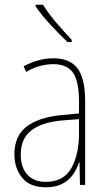

<svg xmlns="http://www.w3.org/2000/svg" viewBox="-20 -784 454 814"><path d="M206 -537Q275 -537 308 -495Q341 -453 341 -355V0H319L317 -96H315Q307 -70 290.5 -45.5Q274 -21 245.5 -5.5Q217 10 174 10Q106 10 73.5 -31Q41 -72 41 -129Q41 -208 93 -247.5Q145 -287 240 -296L315 -303V-351Q315 -441 289 -476.5Q263 -512 206 -512Q181 -512 152 -505Q123 -498 91 -479L80 -503Q110 -519 142 -528Q174 -537 206 -537ZM240 -273Q156 -265 112 -230.5Q68 -196 68 -129Q68 -74 96 -43.5Q124 -13 174 -13Q249 -13 282 -70.5Q315 -128 315 -220V-279ZM162 -764Q186 -726 219.5 -687Q253 -648 284 -615V-606H266Q234 -636 195 -678Q156 -720 131 -757V-764Z"/></svg>

Font: Noto Sans Bengali Condensed Thin
Style: Regular
Weight: 100
Width: 3
Designer: Joana Ranito - Universal Thirst; Jelle Bosma - Monotype Design Team
Foundry: Universal Thirst ehf.
Version: Version 3.000; ttfautohint (v1.8.4.7-5d5b)